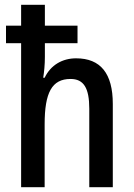

<svg xmlns="http://www.w3.org/2000/svg" viewBox="-20 -780 557 800"><path d="M167 -760H68V-673H5V-600H68V0H166V-262C166 -394 196 -451 274 -451C329 -451 352 -413 352 -327V0H450V-347C450 -474 399 -537 297 -537C240 -537 191 -509 166 -456H160C164 -480 167 -511 167 -543V-600H303V-673H167Z"/></svg>

Font: Noto Sans Kannada Condensed Medium
Style: Regular
Weight: 500
Width: 3
Designer: Jelle Bosma - Monotype Design Team
Foundry: Monotype Imaging Inc.
Version: Version 2.005